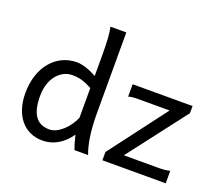

<svg xmlns="http://www.w3.org/2000/svg" viewBox="-128 -969 1346 1169"><g transform="rotate(20 544.5 -384.5)"><path d="M502.9 -781.2H400.4C409.7 -740.2 412.6 -681.2 412.6 -603V-466.3C374.5 -487.8 324.7 -507.8 283.2 -507.8C152.3 -507.8 51.3 -397.5 51.3 -224.6C51.3 -81.5 127.4 12.2 246.6 12.2C318.4 12.2 378.4 -24.4 424.8 -90.3C433.1 -54.2 444.3 -16.6 451.7 0H539.6C518.6 -54.7 502.9 -135.7 502.9 -258.8ZM412.6 -195.3C385.7 -130.9 323.2 -65.9 263.7 -65.9C178.7 -65.9 141.6 -126 141.6 -239.3C141.6 -355 209.5 -424.8 283.2 -424.8C332.5 -424.8 364.3 -414.1 412.6 -388.2ZM647 -498V-417.5C665 -424.8 693.8 -424.8 722.7 -424.8H913.1L632.3 -53.7V0H1042.5V-80.6C1013.2 -73.2 982.9 -73.2 954.6 -73.2H744.6L1035.2 -451.7V-498Z"/></g></svg>

Font: Andika
Style: Regular
Weight: 400
Designer: Victor Gaultney, Annie Olsen, Julie Remington, Don Collingsworth, Eric Hays
Foundry: SIL International
Version: Version 1.000